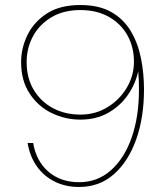

<svg xmlns="http://www.w3.org/2000/svg" viewBox="-20 -732 649 764"><path d="M295 12Q239 12 195.5 -10.5Q152 -33 125 -72.5Q98 -112 90 -163H112Q124 -91 172.5 -49Q221 -7 295 -7Q368 -7 421.5 -54.5Q475 -102 504 -185Q533 -268 533 -376Q533 -393 532.5 -409Q532 -425 530 -449Q519 -397 488 -353Q457 -309 409.5 -282.5Q362 -256 300 -256Q240 -256 186 -282Q132 -308 98 -359.5Q64 -411 64 -485Q64 -540 89 -592Q114 -644 166 -678Q218 -712 300 -712Q374 -712 423 -684Q472 -656 500.5 -608Q529 -560 541 -500Q553 -440 553 -376Q553 -265 522 -177.5Q491 -90 433.5 -39Q376 12 295 12ZM300 -276Q360 -276 408 -305.5Q456 -335 484.5 -383Q513 -431 513 -486Q513 -545 487 -591.5Q461 -638 413 -665Q365 -692 300 -692Q233 -692 185 -663.5Q137 -635 111.5 -588Q86 -541 86 -485Q86 -421 114.5 -374Q143 -327 191 -301.5Q239 -276 300 -276Z"/></svg>

Font: DM Sans 16pt Thin
Style: Regular
Weight: 250
Version: Version 4.004;gftools[0.9.30]